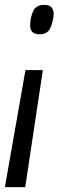

<svg xmlns="http://www.w3.org/2000/svg" viewBox="-65 -561 239 784"><path d="M110 -275 38 203H-45L39 -275ZM154 -502Q152 -472 140.5 -446.5Q129 -421 96 -421Q57 -421 58 -460Q59 -490 70.5 -515.5Q82 -541 116 -541Q155 -541 154 -502Z"/></svg>

Font: Georama Extra Condensed Medium
Style: Italic
Weight: 500
Width: 2
Italic angle: -9°
Designer: Jean-Baptiste Levee
Foundry: Production Type
Version: Version 1.000